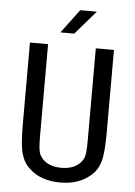

<svg xmlns="http://www.w3.org/2000/svg" viewBox="-55 -812 610 865"><g transform="rotate(5 250.0 -379.5)"><path d="M59.6 -231.4V-604.5H141.6V-194.3Q141.6 -150.4 144 -131.3Q146.5 -112.3 152.3 -102.5Q165 -79.1 189.9 -66.9Q214.8 -54.7 250 -54.7Q284.2 -54.7 308.6 -66.9Q333 -79.1 346.7 -102.5Q352.5 -112.3 355 -131.3Q357.4 -150.4 357.4 -193.4V-604.5H439.5V-231.4Q439.5 -139.6 428.2 -100.1Q417 -60.5 388.7 -36.1Q361.3 -11.7 327.1 0Q293 11.7 250 11.7Q207 11.7 172.4 0Q137.7 -11.7 111.3 -36.1Q83 -60.5 71.3 -100.6Q59.6 -140.6 59.6 -231.4ZM272.5 -769.5H347.7L254.9 -662.1H192.4Z"/></g></svg>

Font: BabelStone Irk Bitig
Style: Regular
Weight: 400
Designer: Andrew West
Foundry: BabelStone
Version: Version 1.03 June 7, 2023